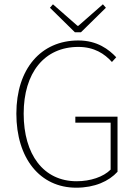

<svg xmlns="http://www.w3.org/2000/svg" viewBox="-20 -860 640 892"><path d="M328 -710H356L472 -824L458 -840L344 -740H340L226 -840L212 -824L328 -710ZM334 12C420 12 486 -18 526 -62V-318H330V-290H494V-72C460 -38 400 -18 336 -18C182 -18 90 -142 90 -332C90 -522 186 -642 344 -642C418 -642 466 -610 500 -572L520 -594C486 -630 432 -672 344 -672C170 -672 56 -540 56 -332C56 -124 166 12 334 12Z"/></svg>

Font: Assistant ExtraLight
Style: Regular
Weight: 275
Designer: Hebrew By Ben Nathan, Latin by Paul Hunt
Version: Version 2.001;PS 002.001;hotconv 1.0.88;makeotf.lib2.5.64775